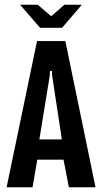

<svg xmlns="http://www.w3.org/2000/svg" viewBox="-20 -794 434 814"><path d="M65 -774H140L197 -725L253 -774H327L243 -676H150ZM8 0 137 -620H257L385 0H272L246 -134L264 -117H126L141 -134L118 0ZM145 -191 135 -203H258L244 -191L201 -474L200 -493H192L191 -474Z"/></svg>

Font: Smooch Sans Thin
Style: Bold
Weight: 700
Version: Version 1.010